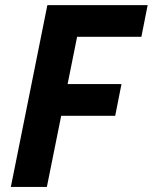

<svg xmlns="http://www.w3.org/2000/svg" viewBox="-20 -740 604 760"><path d="M22.9 0 167.5 -719.7H564.5L539.6 -594.2H285.2L247.6 -407.2H460.9L436 -281.7H222.2L165.5 0Z"/></svg>

Font: Reddit Sans
Style: Bold Italic
Weight: 700
Italic angle: -11.25°
Designer: Stephen Hutchings
Version: Version 1.013